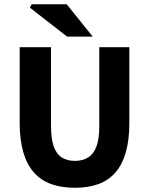

<svg xmlns="http://www.w3.org/2000/svg" viewBox="-20 -875 705 907"><path d="M334 12Q270 12 221.5 -5.5Q173 -23 140 -60.5Q107 -98 90 -156Q73 -214 73 -294V-652H221V-279Q221 -218 234 -182.5Q247 -147 272 -131Q297 -115 334 -115Q370 -115 396 -131Q422 -147 435.5 -182.5Q449 -218 449 -279V-652H591V-294Q591 -214 574.5 -156Q558 -98 525.5 -60.5Q493 -23 445 -5.5Q397 12 334 12ZM297 -702 121 -839 130 -855H295L418 -702Z"/></svg>

Font: Source Sans 3 ExtraLight
Style: Bold
Weight: 700
Version: Version 3.052;hotconv 1.1.0;makeotfexe 2.6.0